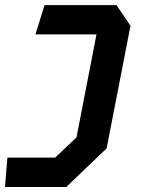

<svg xmlns="http://www.w3.org/2000/svg" viewBox="-28 -548 668 768"><path d="M-8 200H237L398.5 45.5L494 -445L438 -527.5H150L114 -410.5H358L278 1.5L192.5 82.5H1.5Z"/></svg>

Font: Monaspace Krypton SemiBold
Style: Italic
Weight: 600
Italic angle: -11°
Designer: Riley Cran & the Lettermatic Team
Foundry: Lettermatic
Version: Version 1.101 (Monaspace Krypton)